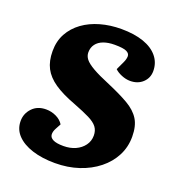

<svg xmlns="http://www.w3.org/2000/svg" viewBox="-132 -822 865 942"><g transform="rotate(20 300.0 -351.0)"><path d="M572 -237Q572 -183 548.5 -137.5Q525 -92 482.5 -58Q440 -24 383 -5Q326 14 259 14Q192 14 140.5 -2.5Q89 -19 60 -49.5Q31 -80 31 -123Q31 -162 58 -190.5Q85 -219 130 -219Q158 -219 183 -207Q208 -195 221 -174L206 -146Q196 -128 197 -112.5Q198 -97 215.5 -88Q233 -79 270 -79Q305 -79 332.5 -91.5Q360 -104 376.5 -126.5Q393 -149 393 -178Q393 -204 379.5 -222Q366 -240 335 -255.5Q304 -271 252 -291Q182 -317 140.5 -345.5Q99 -374 80 -410.5Q61 -447 61 -499Q61 -551 83 -591Q105 -631 143.5 -659Q182 -687 233 -701.5Q284 -716 342 -716Q410 -716 458.5 -699Q507 -682 533 -650Q559 -618 559 -575Q559 -539 533.5 -515Q508 -491 468 -491Q446 -491 423 -500.5Q400 -510 387 -523L408 -568Q416 -585 416.5 -600Q417 -615 400 -623.5Q383 -632 337 -632Q304 -632 279.5 -623Q255 -614 241.5 -596Q228 -578 228 -553Q228 -534 240.5 -518Q253 -502 285 -483.5Q317 -465 375 -441Q441 -413 485 -387.5Q529 -362 550.5 -327.5Q572 -293 572 -237Z"/></g></svg>

Font: Literata ExtraBold
Style: Italic
Weight: 800
Italic angle: -2°
Designer: Latin by Veronika Burian and Jose Scaglione. Greek by Irene Vlachou. Cyrillic by Vera Evstafieva
Foundry: TypeTogether
Version: Version 3.002